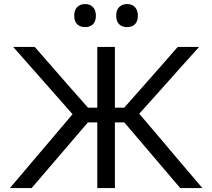

<svg xmlns="http://www.w3.org/2000/svg" viewBox="-20 -950 1072 970"><path d="M30 0Q56.5 -31 91 -71.8Q125.5 -112.5 162 -155.5Q198.5 -198.5 230.5 -236L346.5 -373L240 -494Q192.5 -547.5 144.8 -601.8Q97 -656 46.5 -713H155.5Q204.5 -657 241.8 -614.2Q279 -571.5 316.5 -528.5L424.5 -406H471.5V-713H560.5V-406H607.5L716 -528.5Q754 -571.5 791.5 -614.2Q829 -657 878 -713H986Q934.5 -656 886 -601.8Q837.5 -547.5 789.5 -493.5L683.5 -375.5L803 -235Q834 -198 870.2 -155.2Q906.5 -112.5 941.2 -71.8Q976 -31 1002.5 0H890.5Q846 -52 807.8 -97Q769.5 -142 733 -185L608 -331.5H560.5V0H471.5V-331.5H424L301.5 -188.5Q262.5 -143 223.5 -97.5Q184.5 -52 140 0ZM621.5 -813Q597 -813 582 -827.5Q567 -842 567 -871Q567 -899 582 -914.2Q597 -929.5 622.5 -929.5Q647.5 -929.5 662 -913.8Q676.5 -898 676.5 -871Q676.5 -842 661.8 -827.5Q647 -813 621.5 -813ZM409.5 -813Q385 -813 370 -827.5Q355 -842 355 -871Q355 -899 370 -914.2Q385 -929.5 410.5 -929.5Q435 -929.5 449.8 -913.8Q464.5 -898 464.5 -871Q464.5 -842 449.8 -827.5Q435 -813 409.5 -813Z"/></svg>

Font: Commissioner
Style: Regular
Weight: 400
Designer: Kostas Bartsokas
Foundry: Kostas Bartsokas
Version: Version 1.000; ttfautohint (v1.8.3)